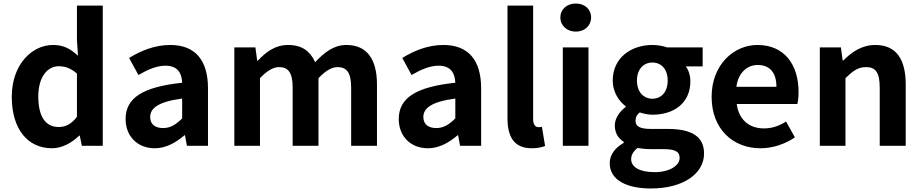

<svg xmlns="http://www.w3.org/2000/svg" viewBox="-20 -830 5249 1093"><path d="M47 -279C47 -96 137 14 276 14C334 14 390 -18 431 -58H434L446 0H565V-798H418V-601L424 -513C422 -515 420 -517 418 -518C380 -552 342 -574 282 -574C161 -574 47 -462 47 -279ZM198 -281C198 -393 251 -453 314 -453C349 -453 384 -442 418 -411V-165C386 -123 353 -107 314 -107C240 -107 198 -165 198 -281Z M861 14C925 14 981 -18 1030 -60H1033L1044 0H1164V-327C1164 -488 1091 -574 949 -574C861 -574 781 -541 715 -500L768 -403C820 -433 870 -456 922 -456C991 -456 1015 -414 1017 -359C791 -335 695 -272 695 -152C695 -56 761 14 861 14ZM909 -101C866 -101 835 -120 835 -164C835 -214 881 -251 1017 -269V-156C982 -121 950 -101 909 -101Z M1314 -560V0H1460V-385C1500 -427 1536 -448 1568 -448C1621 -448 1646 -417 1646 -331V0H1793V-385C1833 -427 1869 -448 1901 -448C1954 -448 1979 -417 1979 -331V0H2126V-349C2126 -490 2071 -574 1952 -574C1879 -574 1825 -530 1774 -476C1746 -538 1700 -574 1620 -574C1547 -574 1495 -535 1448 -485H1444L1434 -560Z M2416 14C2480 14 2536 -18 2585 -60H2588L2599 0H2719V-327C2719 -488 2646 -574 2504 -574C2416 -574 2336 -541 2270 -500L2323 -403C2375 -433 2425 -456 2477 -456C2546 -456 2570 -414 2572 -359C2346 -335 2250 -272 2250 -152C2250 -56 2316 14 2416 14ZM2464 -101C2421 -101 2390 -120 2390 -164C2390 -214 2436 -251 2572 -269V-156C2537 -121 2505 -101 2464 -101Z M3007 14C3041 14 3066 8 3083 1L3065 -108C3055 -106 3052 -106 3045 -106C3031 -106 3015 -117 3015 -150V-798H2869V-157C2869 -53 2905 14 3007 14Z M3184 0H3330V-560H3184ZM3258 -650C3308 -650 3345 -684 3345 -730C3345 -778 3308 -810 3258 -810C3208 -810 3170 -778 3170 -730C3170 -684 3208 -650 3258 -650Z M3685 243C3872 243 3988 157 3988 44C3988 -54 3916 -96 3781 -96H3686C3620 -96 3598 -112 3598 -142C3598 -164 3606 -177 3622 -190C3646 -182 3672 -177 3694 -177C3814 -177 3910 -241 3910 -367C3910 -402 3899 -433 3884 -452H3980V-560H3778C3755 -568 3725 -574 3694 -574C3575 -574 3468 -503 3468 -371C3468 -306 3504 -253 3542 -225V-221C3509 -197 3480 -158 3480 -116C3480 -70 3502 -41 3531 -22V-17C3480 12 3451 52 3451 99C3451 198 3553 243 3685 243ZM3694 -268C3645 -268 3606 -305 3606 -371C3606 -437 3644 -474 3694 -474C3744 -474 3781 -437 3781 -371C3781 -305 3743 -268 3694 -268ZM3707 150C3624 150 3573 123 3573 76C3573 53 3585 31 3610 12C3630 16 3654 19 3688 19H3756C3816 19 3849 29 3849 69C3849 113 3791 150 3707 150Z M4309 14C4379 14 4450 -10 4505 -48L4455 -138C4415 -113 4375 -99 4329 -99C4246 -99 4186 -147 4174 -238H4519C4523 -252 4526 -279 4526 -306C4526 -461 4446 -574 4292 -574C4157 -574 4031 -461 4031 -279C4031 -95 4153 14 4309 14ZM4172 -336C4183 -418 4235 -460 4293 -460C4366 -460 4400 -412 4400 -336Z M4647 -560V0H4793V-385C4835 -426 4864 -448 4910 -448C4965 -448 4988 -417 4988 -331V0H5136V-349C5136 -490 5084 -574 4963 -574C4887 -574 4830 -535 4781 -486H4777L4767 -560Z"/></svg>

Font: Kinto Sans
Style: Bold
Weight: 700
Designer: Authors: Ryoko NISHIZUKA  (kana & ideographs); Paul D. Hunt (Latin, Greek & Cyrillic); Wenlong ZHANG  (bopomofo); Sandol
Foundry: Adobe Systems Incorporated, ookami Inc.
Version: Version 0.001